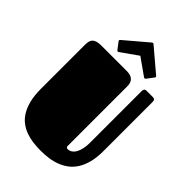

<svg xmlns="http://www.w3.org/2000/svg" viewBox="-274 -1049 1179 1179"><g transform="rotate(45 316.0 -459.0)"><path d="M586.9 -252.4Q586.9 -196.8 576.2 -155Q565.4 -113.3 546.4 -83Q527.3 -52.7 501.5 -33.2Q475.6 -13.7 445.1 -2Q414.6 9.8 380.6 14.4Q346.7 19 312 19Q278.8 19 245.8 14.9Q212.9 10.7 183.3 0Q153.8 -10.7 128.4 -29.8Q103 -48.8 84.5 -79.1Q65.9 -109.4 55.4 -151.9Q44.9 -194.3 44.9 -252.4V-632.8Q44.9 -649.9 47.9 -662.6Q50.8 -675.3 59.1 -683.8Q67.4 -692.4 82 -696.8Q96.7 -701.2 120.1 -701.2H337.9Q366.2 -701.2 381.1 -692.9Q396 -684.6 402.1 -672.1Q408.2 -659.7 408.7 -645.8Q409.2 -631.8 409.2 -620.1V-118.7Q409.2 -111.3 413.3 -108.2Q417.5 -105 421.4 -105Q439 -105 452.1 -114.5Q465.3 -124 474.1 -140.6Q482.9 -157.2 487.5 -179.7Q492.2 -202.1 492.2 -228V-678.2Q492.2 -686.5 495.8 -693.8Q499.5 -701.2 512.2 -701.2H563Q567.4 -701.2 571.8 -700.7Q576.2 -700.2 579.6 -698Q583 -695.8 585 -691.2Q586.9 -686.5 586.9 -678.2ZM333 -826.2 223.6 -749Q221.7 -748 220.2 -747.1Q218.8 -746.1 217.3 -746.1Q212.4 -746.1 209 -751L176.3 -793.9Q173.3 -797.4 173.3 -800.8Q173.3 -804.2 177.7 -808.1L326.2 -934.1Q327.6 -935.1 329.1 -936Q330.6 -937 333 -937Q335.4 -937 336.9 -936Q338.4 -935.1 339.8 -934.1L488.3 -808.1Q492.7 -804.2 492.7 -800.8Q492.7 -797.4 489.7 -793.9L457 -751Q453.1 -746.1 448.7 -746.1Q447.3 -746.1 445.8 -747.1Q444.3 -748 442.4 -749Z"/></g></svg>

Font: Fascinate Cyrillic
Style: Regular
Weight: 900
Designer: Denis Ignatov
Foundry: Astigmatic (AOETI)
Version: Version 1.00 November 30, 2018, initial release